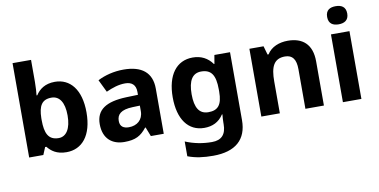

<svg xmlns="http://www.w3.org/2000/svg" viewBox="-88 -1021 3009 1523"><g transform="rotate(-10 1416.0 -260.0)"><path d="M227 -583V-760H78V0H192L217 -60H227C256 -24 298 10 378 10C503 10 588 -87 588 -274C588 -459 504 -556 382 -556C303 -556 256 -520 227 -475H221C224 -497 227 -542 227 -583ZM334 -437C397 -437 436 -383 436 -276C436 -169 397 -111 336 -111C253 -111 227 -169 227 -275V-291C229 -389 256 -437 334 -437Z M935 -557C858 -557 784 -538 726 -508L775 -407C826 -430 876 -447 929 -447C982 -447 1014 -421 1014 -364V-340L919 -337C756 -331 675 -279 675 -163C675 -45 747 10 844 10C935 10 978 -15 1025 -74H1029L1058 0H1162V-364C1162 -494 1081 -557 935 -557ZM956 -251 1014 -253V-208C1014 -138 964 -99 900 -99C857 -99 828 -116 828 -162C828 -214 860 -248 956 -251Z M1492 -556C1361 -556 1282 -451 1282 -272C1282 -95 1359 10 1488 10C1553 10 1606 -14 1643 -71H1647C1645 -52 1643 -26 1643 -4V7C1643 90 1605 131 1528 131C1453 131 1382 117 1315 89V208C1378 232 1442 240 1519 240C1699 240 1792 157 1792 1V-546H1666L1654 -476H1650C1612 -529 1559 -556 1492 -556ZM1539 -435C1619 -435 1653 -388 1653 -271V-253C1653 -145 1617 -107 1541 -107C1468 -107 1434 -161 1434 -270C1434 -380 1469 -435 1539 -435Z M2258 -556C2190 -556 2125 -532 2090 -476H2082L2062 -546H1948V0H2097V-257C2097 -373 2124 -437 2215 -437C2276 -437 2303 -397 2303 -319V0H2452V-356C2452 -496 2375 -556 2258 -556Z M2680 -760C2635 -760 2599 -743 2599 -687C2599 -632 2635 -614 2680 -614C2724 -614 2761 -632 2761 -687C2761 -743 2724 -760 2680 -760ZM2754 -546H2605V0H2754Z"/></g></svg>

Font: Noto Traditional Nushu
Style: Bold
Weight: 700
Designer: LIU Zhao
Foundry: LiuZhao Studio
Version: Version 2.003